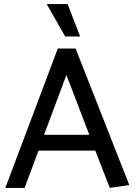

<svg xmlns="http://www.w3.org/2000/svg" viewBox="-20 -917 657 937"><path d="M208 -897H310L371 -739H298ZM304 -551 195 -259H416ZM349 -680 611 -14 516 0 445 -182H168L100 0H6L262 -680Z"/></svg>

Font: Palanquin Medium
Style: Regular
Weight: 500
Designer: Pria Ravichandran
Version: Version 1.0.4